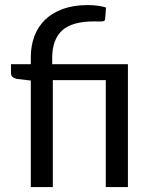

<svg xmlns="http://www.w3.org/2000/svg" viewBox="-20 -756 612 776"><path d="M104.5 0H193.5V-432H407.5V0H497V-496.5H191V-522C191 -571.3 204.3 -608.2 231 -632.8C257.7 -657.2 300.7 -669.5 360 -669.5C367 -669.5 373.2 -669.4 378.8 -669.2C384.2 -669.1 388.8 -669.2 392.5 -669.5C396.2 -669.8 399.1 -670.7 401.2 -672C403.4 -673.3 404.7 -675.7 405 -679L408.5 -725.5C398.8 -728.8 387.3 -731.3 374 -733C360.7 -734.7 347.7 -735.5 335 -735.5C297 -735.5 263.6 -730.3 234.8 -720C205.9 -709.7 181.8 -695.2 162.5 -676.5C143.2 -657.8 128.7 -635.6 119 -609.8C109.3 -583.9 104.5 -555.5 104.5 -524.5V-496.5H24.5V-460C24.5 -453.3 26.7 -448.2 31 -444.8C35.3 -441.2 41.2 -438.7 48.5 -437L104.5 -430.5Z"/></svg>

Font: LatoLatin
Style: Regular
Weight: 400
Designer: Lukasz Dziedzic with Adam Twardoch and Botio Nikoltchev
Foundry: tyPoland Lukasz Dziedzic
Version: Version 2.015; 2015-08-06; http://www.latofonts.com/